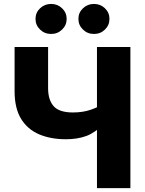

<svg xmlns="http://www.w3.org/2000/svg" viewBox="-20 -970 748 990"><path d="M319.8 -252Q241.7 -252 181.9 -277.3Q122.1 -302.7 88.6 -357.4Q55.2 -412.1 55.2 -500V-727.5H228V-515.1Q228 -455.1 256.6 -422.6Q285.2 -390.1 356 -390.1Q407.2 -390.1 447.8 -404.1Q488.3 -418 515.1 -436.5V-331.5Q471.2 -286.1 425.5 -269Q379.9 -252 319.8 -252ZM480 0V-727.5H652.3V0ZM464.4 -794.9Q431.2 -794.9 407.7 -817.6Q384.3 -840.3 384.3 -872.6Q384.3 -904.8 407.7 -927.2Q431.2 -949.7 464.4 -949.7Q498 -949.7 521.2 -927.2Q544.4 -904.8 544.4 -872.6Q544.4 -840.3 521.2 -817.6Q498 -794.9 464.4 -794.9ZM243.7 -794.9Q210 -794.9 186.5 -817.6Q163.1 -840.3 163.1 -872.6Q163.1 -904.8 186.5 -927.2Q210 -949.7 243.7 -949.7Q276.9 -949.7 300.3 -927.2Q323.7 -904.8 323.7 -872.6Q323.7 -840.3 300.3 -817.6Q276.9 -794.9 243.7 -794.9Z"/></svg>

Font: Inter 16pt ExtraBold
Style: Regular
Weight: 800
Version: Version 4.001;git-66647c0bb